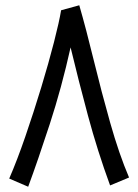

<svg xmlns="http://www.w3.org/2000/svg" viewBox="-20 -692 525 729"><path d="M398 12 470 -18Q432 -107 398.5 -225.5Q365 -344 336 -463Q307 -582 281 -672L212 -653Q205 -610 185 -532Q165 -454 136.5 -360Q108 -266 76.5 -174.5Q45 -83 15 -14L87 17Q124 -83 169 -221Q214 -359 248 -512Q278 -387 314 -253Q350 -119 398 12Z"/></svg>

Font: Noto Sans Arabic Condensed
Style: Regular
Weight: 400
Width: 3
Designer: Nadine Chahine
Foundry: Monotype Imaging Inc.
Version: 1.001